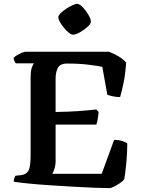

<svg xmlns="http://www.w3.org/2000/svg" viewBox="-20 -971 737 991"><path d="M544 0Q517 0 466.5 -2Q416 -4 355.5 -7.5Q295 -11 234.5 -15Q174 -19 125 -24Q76 -29 51 -33Q51 -43 54 -51.5Q57 -60 60 -64L89 -67Q117 -71 127.5 -91Q138 -111 138 -167V-566Q138 -609 145.5 -626Q153 -643 156 -644H62Q58 -648 54.5 -656Q51 -664 50 -672Q56 -679 68.5 -686.5Q81 -694 93.5 -699Q106 -704 112 -704H542Q567 -695 592 -680Q617 -665 631 -648Q627 -586 617 -539.5Q607 -493 600 -470Q580 -470 562 -474Q544 -478 534 -482L508 -626Q485 -631 437 -637Q389 -643 327 -643Q289 -643 278 -619.5Q267 -596 267 -566V-393Q333 -394 383 -397.5Q433 -401 477 -406L489 -393Q485 -347 477 -328H267V-141Q267 -118 261 -100Q255 -82 250 -74H505L569 -249Q592 -249 611 -243Q630 -237 637 -231Q637 -183 632 -130Q627 -77 621 -45Q614 -36 598.5 -25.5Q583 -15 568 -7.5Q553 0 544 0ZM356 -792Q348 -792 335.5 -802Q323 -812 310.5 -827Q298 -842 289.5 -857Q281 -872 281 -882Q281 -891 292.5 -902.5Q304 -914 320.5 -925Q337 -936 353 -943.5Q369 -951 379 -951Q391 -951 407.5 -933.5Q424 -916 436.5 -894.5Q449 -873 449 -859Q449 -848 432 -832.5Q415 -817 393 -804.5Q371 -792 356 -792Z"/></svg>

Font: Texturina SemiBold
Style: Regular
Weight: 600
Designer: Guillermo Torres Carreño
Foundry: Omnibus-Type
Version: Version 1.002; ttfautohint (v1.8.3)